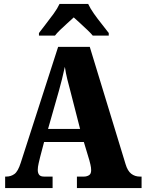

<svg xmlns="http://www.w3.org/2000/svg" viewBox="-20 -951 736 971"><path d="M6 0V-58H12Q35 -58 53 -71Q71 -84 85 -128L274 -714H434L615 -121Q625 -87 643.5 -72.5Q662 -58 687 -58H696V0H369V-58H405Q418 -58 429.5 -64.5Q441 -71 441 -90Q441 -103 437.5 -118Q434 -133 432 -140L404 -233H203L183 -157Q180 -145 175.5 -125.5Q171 -106 171 -92Q171 -76 178 -67Q185 -58 203 -58H246V0ZM223 -299H385L336 -490Q328 -519 320.5 -549.5Q313 -580 308 -613Q301 -581 293.5 -550.5Q286 -520 278 -492ZM177 -784Q191 -803 211.5 -829Q232 -855 251.5 -882Q271 -909 281 -931H426Q436 -909 455 -882Q474 -855 495 -829Q516 -803 530 -784V-771H449Q442 -780 424 -797.5Q406 -815 386 -833Q366 -851 353 -863Q339 -850 320 -833Q301 -816 284 -799.5Q267 -783 258 -771H177Z"/></svg>

Font: Noto Serif Thai Condensed Black
Style: Regular
Weight: 900
Width: 3
Designer: Monotype Design Team
Foundry: Monotype Imaging Inc.
Version: Version 2.002; ttfautohint (v1.8.4.7-5d5b)